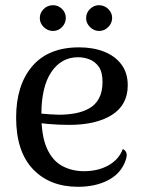

<svg xmlns="http://www.w3.org/2000/svg" viewBox="-20 -705 554 738"><path d="M280 13Q171 13 106.5 -55Q42 -123 42 -253Q42 -378 104 -450.5Q166 -523 284 -523Q338 -523 380 -506.5Q422 -490 446.5 -457.5Q471 -425 471 -377Q471 -302 410.5 -263.5Q350 -225 246 -225Q205 -225 165.5 -228.5Q126 -232 84 -241L86 -275Q111 -271 142 -268Q173 -265 206 -264Q239 -264 269 -269.5Q299 -275 323 -288.5Q347 -302 360.5 -327Q374 -352 374 -390Q374 -428 360 -448Q346 -468 324.5 -476.5Q303 -485 280 -485Q216 -485 177.5 -428.5Q139 -372 139 -264Q139 -183 160 -135.5Q181 -88 218.5 -67.5Q256 -47 303 -47Q357 -47 397 -69.5Q437 -92 452 -132Q462 -128 466 -117Q470 -106 460 -81Q441 -35 393 -11Q345 13 280 13ZM184 -586Q163 -586 148 -601Q133 -616 133 -635Q133 -656 148 -670.5Q163 -685 184 -685Q204 -685 218.5 -670.5Q233 -656 233 -636Q233 -616 218.5 -601Q204 -586 184 -586ZM361 -586Q341 -586 326 -601Q311 -616 311 -635Q311 -656 326 -670.5Q341 -685 360 -685Q381 -685 396 -670.5Q411 -656 411 -636Q411 -616 396 -601Q381 -586 361 -586Z"/></svg>

Font: Arima Medium
Style: Regular
Weight: 500
Designer: Joana Correia and Natanael Gama
Foundry: NDISCOVER
Version: Version 1.101;gftools[0.9.23]